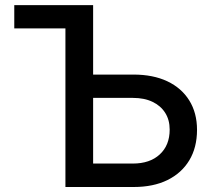

<svg xmlns="http://www.w3.org/2000/svg" viewBox="-20 -748 851 768"><path d="M37.1 -634.3V-727.5H273.4V-634.3ZM318.8 -449.7H513.7Q592.3 -449.7 649.2 -422.9Q706.1 -396 737.1 -346.2Q768.1 -296.4 768.1 -228.5Q768.1 -158.2 737.3 -106.9Q706.5 -55.7 649.9 -27.8Q593.3 0 515.1 0H241.7V-727.5H352.5V-93.8H511.7Q579.6 -93.8 619.1 -130.4Q658.7 -167 658.7 -229.5Q658.7 -268.6 640.6 -296.9Q622.6 -325.2 589.8 -340.8Q557.1 -356.4 511.7 -356.4H318.8Z"/></svg>

Font: Inter 20pt Medium
Style: Regular
Weight: 500
Version: Version 4.001;git-66647c0bb